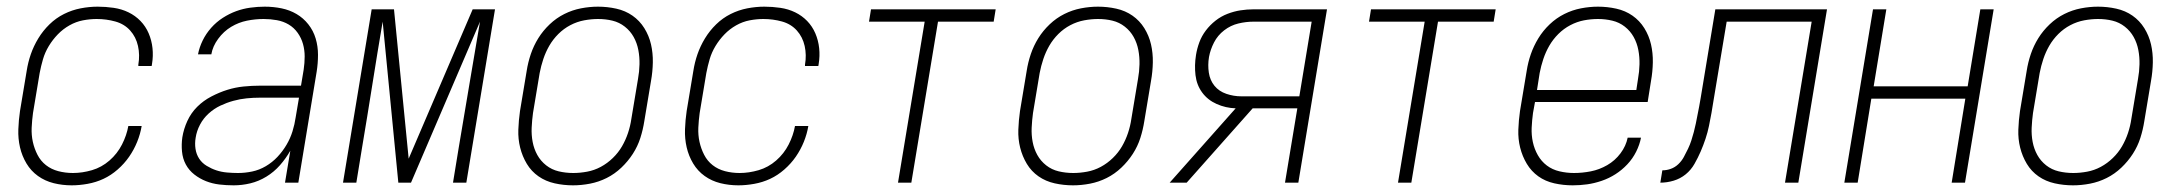

<svg xmlns="http://www.w3.org/2000/svg" viewBox="-20 -548 6540 576"><path d="M195 8Q167 8 141 1.5Q115 -5 94 -20Q73 -35 59.5 -57.5Q46 -80 40 -106Q34 -132 35 -160Q36 -188 40 -215L60 -335Q64 -361 72.5 -385.5Q81 -410 95 -433Q109 -456 128.5 -475Q148 -494 172 -506Q196 -518 222 -523Q248 -528 273 -528Q297 -528 321 -524.5Q345 -521 365.5 -511Q386 -501 401.5 -485Q417 -469 426 -448Q435 -427 437.5 -403.5Q440 -380 436 -356L435 -350H395V-354Q400 -383 394 -410Q388 -437 370.5 -456.5Q353 -476 326 -483.5Q299 -491 270 -491Q250 -491 229 -487Q208 -483 188.5 -472Q169 -461 153.5 -445Q138 -429 126.5 -410Q115 -391 109 -370.5Q103 -350 99 -329L79 -209Q76 -187 75 -165Q74 -143 78.5 -122.5Q83 -102 92.5 -83.5Q102 -65 118 -52.5Q134 -40 155 -34.5Q176 -29 199 -29Q227 -29 256 -37.5Q285 -46 308.5 -66.5Q332 -87 346 -114.5Q360 -142 365 -170H405Q401 -146 391.5 -122.5Q382 -99 367.5 -78Q353 -57 333 -39.5Q313 -22 290.5 -11.5Q268 -1 243 3.5Q218 8 195 8Z M681 8Q659 8 638 5.5Q617 3 598 -4.5Q579 -12 563 -24.5Q547 -37 537.5 -54.5Q528 -72 526 -93.5Q524 -115 527 -136Q531 -161 542 -185Q553 -209 571.5 -227.5Q590 -246 614 -258.5Q638 -271 662 -278.5Q686 -286 711 -288.5Q736 -291 760 -291H883L891 -339Q894 -359 894 -378.5Q894 -398 889 -416Q884 -434 873 -449.5Q862 -465 846 -474.5Q830 -484 810.5 -487.5Q791 -491 771 -491Q746 -491 721 -486Q696 -481 673.5 -467.5Q651 -454 634.5 -431.5Q618 -409 614 -385H574Q578 -406 588 -426.5Q598 -447 613.5 -464.5Q629 -482 648.5 -494.5Q668 -507 688.5 -514.5Q709 -522 731 -525Q753 -528 774 -528Q800 -528 824.5 -523Q849 -518 869.5 -506Q890 -494 905 -475Q920 -456 927 -432.5Q934 -409 934 -383.5Q934 -358 930 -333L875 0H835L851 -96Q838 -73 820 -52.5Q802 -32 779 -18Q756 -4 731 2Q706 8 681 8ZM694 -29Q715 -29 736.5 -33.5Q758 -38 777.5 -49.5Q797 -61 812.5 -77.5Q828 -94 839.5 -113.5Q851 -133 857.5 -154Q864 -175 867 -196L877 -255H760Q740 -255 720 -253Q700 -251 680 -245.5Q660 -240 641 -231Q622 -222 606 -207.5Q590 -193 580 -174Q570 -155 567 -135Q564 -118 566.5 -101.5Q569 -85 577.5 -72Q586 -59 600 -50.5Q614 -42 629 -37Q644 -32 661 -30.5Q678 -29 694 -29Z M1009 0 1095 -520H1162L1206 -72L1398 -520H1465L1379 0H1339L1356 -104Q1372 -199 1388 -294Q1404 -389 1420 -483L1213 0H1175L1128 -483Q1112 -389 1097 -294Q1082 -199 1066 -104L1049 0Z M1699 8Q1671 8 1644 2Q1617 -4 1595.5 -19Q1574 -34 1560.5 -56.5Q1547 -79 1540.5 -105Q1534 -131 1535 -159Q1536 -187 1540 -215L1560 -335Q1564 -361 1572.5 -386Q1581 -411 1595 -433.5Q1609 -456 1629 -475Q1649 -494 1673 -506Q1697 -518 1723 -523Q1749 -528 1774 -528Q1802 -528 1829 -522Q1856 -516 1877.5 -501Q1899 -486 1913 -463.5Q1927 -441 1933 -415Q1939 -389 1938.5 -361Q1938 -333 1933 -305L1913 -185Q1909 -159 1901 -134Q1893 -109 1878.5 -86.5Q1864 -64 1844 -45Q1824 -26 1800 -14Q1776 -2 1750 3Q1724 8 1699 8ZM1700 -29Q1720 -29 1741.5 -33Q1763 -37 1782.5 -47.5Q1802 -58 1818.5 -74Q1835 -90 1846 -109Q1857 -128 1864 -149Q1871 -170 1874 -191L1894 -311Q1898 -333 1898.5 -355Q1899 -377 1895 -398Q1891 -419 1881 -437Q1871 -455 1854.5 -468Q1838 -481 1817.5 -486Q1797 -491 1774 -491Q1754 -491 1732.5 -487Q1711 -483 1691 -472.5Q1671 -462 1655 -446Q1639 -430 1628 -411Q1617 -392 1610 -371Q1603 -350 1599 -329L1579 -209Q1576 -187 1575 -165Q1574 -143 1578 -122Q1582 -101 1592 -83Q1602 -65 1618.5 -52Q1635 -39 1656 -34Q1677 -29 1700 -29Z M2195 8Q2167 8 2141 1.5Q2115 -5 2094 -20Q2073 -35 2059.5 -57.5Q2046 -80 2040 -106Q2034 -132 2035 -160Q2036 -188 2040 -215L2060 -335Q2064 -361 2072.5 -385.5Q2081 -410 2095 -433Q2109 -456 2128.5 -475Q2148 -494 2172 -506Q2196 -518 2222 -523Q2248 -528 2273 -528Q2297 -528 2321 -524.5Q2345 -521 2365.5 -511Q2386 -501 2401.5 -485Q2417 -469 2426 -448Q2435 -427 2437.5 -403.5Q2440 -380 2436 -356L2435 -350H2395V-354Q2400 -383 2394 -410Q2388 -437 2370.5 -456.5Q2353 -476 2326 -483.5Q2299 -491 2270 -491Q2250 -491 2229 -487Q2208 -483 2188.5 -472Q2169 -461 2153.5 -445Q2138 -429 2126.5 -410Q2115 -391 2109 -370.5Q2103 -350 2099 -329L2079 -209Q2076 -187 2075 -165Q2074 -143 2078.5 -122.5Q2083 -102 2092.5 -83.5Q2102 -65 2118 -52.5Q2134 -40 2155 -34.5Q2176 -29 2199 -29Q2227 -29 2256 -37.5Q2285 -46 2308.5 -66.5Q2332 -87 2346 -114.5Q2360 -142 2365 -170H2405Q2401 -146 2391.5 -122.5Q2382 -99 2367.5 -78Q2353 -57 2333 -39.5Q2313 -22 2290.5 -11.5Q2268 -1 2243 3.5Q2218 8 2195 8Z M2674 0 2754 -483H2587L2593 -520H2967L2961 -483H2794L2714 0Z M3199 8Q3171 8 3144 2Q3117 -4 3095.5 -19Q3074 -34 3060.5 -56.5Q3047 -79 3040.5 -105Q3034 -131 3035 -159Q3036 -187 3040 -215L3060 -335Q3064 -361 3072.5 -386Q3081 -411 3095 -433.5Q3109 -456 3129 -475Q3149 -494 3173 -506Q3197 -518 3223 -523Q3249 -528 3274 -528Q3302 -528 3329 -522Q3356 -516 3377.5 -501Q3399 -486 3413 -463.5Q3427 -441 3433 -415Q3439 -389 3438.5 -361Q3438 -333 3433 -305L3413 -185Q3409 -159 3401 -134Q3393 -109 3378.5 -86.5Q3364 -64 3344 -45Q3324 -26 3300 -14Q3276 -2 3250 3Q3224 8 3199 8ZM3200 -29Q3220 -29 3241.5 -33Q3263 -37 3282.5 -47.5Q3302 -58 3318.5 -74Q3335 -90 3346 -109Q3357 -128 3364 -149Q3371 -170 3374 -191L3394 -311Q3398 -333 3398.5 -355Q3399 -377 3395 -398Q3391 -419 3381 -437Q3371 -455 3354.5 -468Q3338 -481 3317.5 -486Q3297 -491 3274 -491Q3254 -491 3232.5 -487Q3211 -483 3191 -472.5Q3171 -462 3155 -446Q3139 -430 3128 -411Q3117 -392 3110 -371Q3103 -350 3099 -329L3079 -209Q3076 -187 3075 -165Q3074 -143 3078 -122Q3082 -101 3092 -83Q3102 -65 3118.5 -52Q3135 -39 3156 -34Q3177 -29 3200 -29Z M3489 0 3687 -223Q3657 -224 3630 -236Q3603 -248 3586.5 -270.5Q3570 -293 3566.5 -322.5Q3563 -352 3568 -383Q3571 -402 3578 -421Q3585 -440 3597.5 -456.5Q3610 -473 3626.5 -486Q3643 -499 3662.5 -506.5Q3682 -514 3701.5 -517Q3721 -520 3740 -520H3961L3875 0H3835L3872 -223H3738L3540 0ZM3704 -259H3878L3915 -483H3740Q3718 -483 3695 -477.5Q3672 -472 3652.5 -457Q3633 -442 3622 -420.5Q3611 -399 3607 -377Q3603 -353 3606.5 -330Q3610 -307 3623.5 -290.5Q3637 -274 3659 -266.5Q3681 -259 3704 -259Z M4174 0 4254 -483H4087L4093 -520H4467L4461 -483H4294L4214 0Z M4698 8Q4670 8 4643 2Q4616 -4 4595 -19Q4574 -34 4560.5 -56.5Q4547 -79 4540.5 -105Q4534 -131 4535 -159Q4536 -187 4540 -215L4560 -335Q4564 -361 4572.5 -385.5Q4581 -410 4595 -433Q4609 -456 4629 -475Q4649 -494 4673 -506Q4697 -518 4723 -523Q4749 -528 4774 -528Q4802 -528 4829 -522Q4856 -516 4877.5 -501Q4899 -486 4913 -463.5Q4927 -441 4933 -415Q4939 -389 4938.5 -361Q4938 -333 4933 -305L4923 -242H4585L4579 -209Q4576 -187 4575 -165Q4574 -143 4578.5 -122Q4583 -101 4593.5 -82.5Q4604 -64 4620.5 -51.5Q4637 -39 4658.5 -34Q4680 -29 4702 -29Q4727 -29 4752.5 -34Q4778 -39 4801.5 -52.5Q4825 -66 4841.5 -88Q4858 -110 4863 -135H4903Q4899 -114 4888.5 -93Q4878 -72 4862 -55Q4846 -38 4826.5 -25.5Q4807 -13 4785 -5.5Q4763 2 4741.5 5Q4720 8 4698 8ZM4591 -278H4889L4894 -311Q4898 -333 4898.5 -355Q4899 -377 4895 -398Q4891 -419 4881 -437Q4871 -455 4854.5 -468Q4838 -481 4817 -486Q4796 -491 4774 -491Q4753 -491 4732 -487Q4711 -483 4691 -472.5Q4671 -462 4655 -446Q4639 -430 4628 -411Q4617 -392 4610 -371Q4603 -350 4599 -329Z M5335 0 5415 -483H5160L5121 -249Q5118 -229 5114.5 -209.5Q5111 -190 5107 -170.5Q5103 -151 5096.5 -131.5Q5090 -112 5082 -93.5Q5074 -75 5063.5 -56.5Q5053 -38 5037 -25Q5021 -12 5001 -6Q4981 0 4961 0L4967 -37Q4980 -37 4992.5 -41.5Q5005 -46 5015 -55.5Q5025 -65 5031.5 -77Q5038 -89 5044 -101.5Q5050 -114 5054 -126.5Q5058 -139 5061.5 -152Q5065 -165 5067.5 -177.5Q5070 -190 5072.5 -203Q5075 -216 5077.5 -228.5Q5080 -241 5082 -254L5126 -520H5461L5375 0Z M5513 0 5599 -520H5639L5601 -289H5883L5921 -520H5961L5875 0H5835L5876 -252H5594L5553 0Z M6199 8Q6171 8 6144 2Q6117 -4 6095.5 -19Q6074 -34 6060.5 -56.5Q6047 -79 6040.5 -105Q6034 -131 6035 -159Q6036 -187 6040 -215L6060 -335Q6064 -361 6072.5 -386Q6081 -411 6095 -433.5Q6109 -456 6129 -475Q6149 -494 6173 -506Q6197 -518 6223 -523Q6249 -528 6274 -528Q6302 -528 6329 -522Q6356 -516 6377.5 -501Q6399 -486 6413 -463.5Q6427 -441 6433 -415Q6439 -389 6438.5 -361Q6438 -333 6433 -305L6413 -185Q6409 -159 6401 -134Q6393 -109 6378.5 -86.5Q6364 -64 6344 -45Q6324 -26 6300 -14Q6276 -2 6250 3Q6224 8 6199 8ZM6200 -29Q6220 -29 6241.5 -33Q6263 -37 6282.5 -47.5Q6302 -58 6318.5 -74Q6335 -90 6346 -109Q6357 -128 6364 -149Q6371 -170 6374 -191L6394 -311Q6398 -333 6398.5 -355Q6399 -377 6395 -398Q6391 -419 6381 -437Q6371 -455 6354.5 -468Q6338 -481 6317.5 -486Q6297 -491 6274 -491Q6254 -491 6232.5 -487Q6211 -483 6191 -472.5Q6171 -462 6155 -446Q6139 -430 6128 -411Q6117 -392 6110 -371Q6103 -350 6099 -329L6079 -209Q6076 -187 6075 -165Q6074 -143 6078 -122Q6082 -101 6092 -83Q6102 -65 6118.5 -52Q6135 -39 6156 -34Q6177 -29 6200 -29Z"/></svg>

Font: Iosevka Extralight Oblique
Style: Regular
Weight: 200
Italic angle: -9°
Monospace: yes
Designer: Belleve Invis
Foundry: Belleve Invis
Version: Version 32.5.0; ttfautohint (v1.8.4)